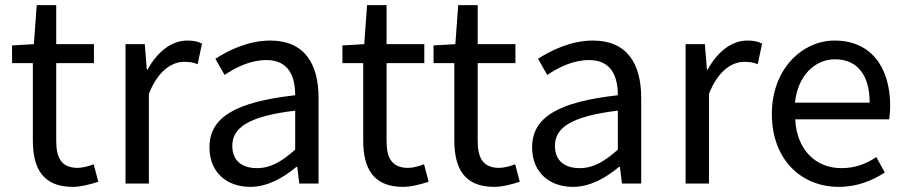

<svg xmlns="http://www.w3.org/2000/svg" viewBox="-20 -715 3530 748"><path d="M263 13C296 13 332 3 363 -7L345 -75C327 -68 302 -61 283 -61C220 -61 199 -99 199 -166V-469H346V-543H199V-695H123L112 -543L27 -538V-469H108V-168C108 -59 147 13 263 13Z M469 0H560V-349C596 -442 652 -474 697 -474C719 -474 732 -472 750 -465L767 -545C750 -554 733 -557 709 -557C648 -557 593 -513 555 -444H552L544 -543H469Z M955 13C1022 13 1083 -22 1135 -65H1138L1146 0H1221V-334C1221 -468 1165 -557 1033 -557C946 -557 869 -518 819 -486L855 -423C898 -452 955 -481 1018 -481C1107 -481 1130 -414 1130 -344C899 -318 796 -259 796 -141C796 -43 864 13 955 13ZM981 -60C927 -60 885 -85 885 -147C885 -217 947 -262 1130 -284V-132C1077 -85 1034 -60 981 -60Z M1550 13C1583 13 1619 3 1650 -7L1632 -75C1614 -68 1589 -61 1570 -61C1507 -61 1486 -99 1486 -166V-469H1633V-543H1486V-695H1410L1399 -543L1314 -538V-469H1395V-168C1395 -59 1434 13 1550 13Z M1905 13C1938 13 1974 3 2005 -7L1987 -75C1969 -68 1944 -61 1925 -61C1862 -61 1841 -99 1841 -166V-469H1988V-543H1841V-695H1765L1754 -543L1669 -538V-469H1750V-168C1750 -59 1789 13 1905 13Z M2212 13C2279 13 2340 -22 2392 -65H2395L2403 0H2478V-334C2478 -468 2422 -557 2290 -557C2203 -557 2126 -518 2076 -486L2112 -423C2155 -452 2212 -481 2275 -481C2364 -481 2387 -414 2387 -344C2156 -318 2053 -259 2053 -141C2053 -43 2121 13 2212 13ZM2238 -60C2184 -60 2142 -85 2142 -147C2142 -217 2204 -262 2387 -284V-132C2334 -85 2291 -60 2238 -60Z M2651 0H2742V-349C2778 -442 2834 -474 2879 -474C2901 -474 2914 -472 2932 -465L2949 -545C2932 -554 2915 -557 2891 -557C2830 -557 2775 -513 2737 -444H2734L2726 -543H2651Z M3247 13C3321 13 3379 -12 3427 -43L3394 -103C3354 -76 3311 -60 3258 -60C3155 -60 3084 -134 3078 -250H3444C3446 -263 3448 -282 3448 -302C3448 -457 3370 -557 3232 -557C3106 -557 2987 -447 2987 -271C2987 -92 3103 13 3247 13ZM3077 -315C3088 -422 3156 -484 3233 -484C3318 -484 3368 -425 3368 -315Z"/></svg>

Font: Noto Sans CJK JP Regular
Style: Regular
Weight: 400
Designer: Ryoko NISHIZUKA (kana & ideographs); Paul D. Hunt (Latin, Greek & Cyrillic); Wenlong ZHANG (bopomofo); Sandoll Communica
Foundry: Adobe Systems Incorporated
Version: Version 1.001;PS 1.001;hotconv 1.0.78;makeotf.lib2.5.61930